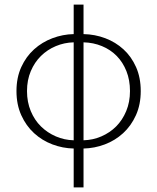

<svg xmlns="http://www.w3.org/2000/svg" viewBox="-20 -639 687 839"><path d="M98 -241Q98 -193 114.5 -153.5Q131 -114 159 -86.5Q187 -59 224 -43Q261 -27 302 -26V-454Q261 -453 224 -437.5Q187 -422 159 -394.5Q131 -367 114.5 -328Q98 -289 98 -241ZM548 -241Q548 -289 532.5 -328Q517 -367 490 -394.5Q463 -422 425.5 -437.5Q388 -453 345 -454V-26Q386 -27 423 -43Q460 -59 487.5 -86.5Q515 -114 531.5 -153.5Q548 -193 548 -241ZM302 180V10Q254 9 209 -8Q164 -25 129 -57Q94 -89 73 -135.5Q52 -182 52 -241Q52 -300 73 -346Q94 -392 129 -423.5Q164 -455 209 -472Q254 -489 302 -490V-619H345V-490Q395 -489 440 -472Q485 -455 519.5 -423.5Q554 -392 574.5 -346Q595 -300 595 -241Q595 -182 574 -135.5Q553 -89 518 -57Q483 -25 438 -8Q393 9 345 10V180Z"/></svg>

Font: Giro Light
Style: Regular
Weight: 300
Designer: Paul D. Hunt
Foundry: Adobe Systems Incorporated
Version: Version 1.000;PS 1.0;hotconv 1.0.88;makeotf.lib2.5.647800